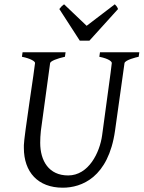

<svg xmlns="http://www.w3.org/2000/svg" viewBox="-20 -858 668 893"><path d="M91 -170C91 -58 156 15 272 15C359 15 484 -32 515 -250L559 -564C561 -579 615 -592 625 -594L628 -615H445L442 -594C491 -584 500 -570 500 -565C500 -563 500 -557 455 -229C444 -148 392 -42 297 -42C207 -42 167 -110 167 -194C167 -211 168 -230 170 -249L213 -564C214 -574 246 -586 282 -594L285 -615H85L82 -594C122 -586 143 -573 143 -565C143 -551 91 -219 91 -183ZM514 -838 383 -738 278 -838 267 -829C264 -826 261 -822 256 -816L351 -669H396L529 -816C524 -828 521 -831 514 -838Z"/></svg>

Font: Temporarium
Style: Italic
Weight: 400
Italic angle: -7°
Version: Version 1.1